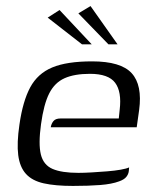

<svg xmlns="http://www.w3.org/2000/svg" viewBox="-20 -606 505 632"><path d="M220 6Q162 6 124 -2.5Q86 -11 65.5 -33.5Q45 -56 40 -95.5Q35 -135 44 -196Q55 -273 79.5 -318.5Q104 -364 152 -384Q200 -404 283 -404Q378 -404 413.5 -365Q449 -326 438 -244L430 -187H147Q149 -199 156 -207.5Q163 -216 179 -216H371L374 -245Q381 -304 359 -333.5Q337 -363 276 -363Q225 -363 192.5 -348.5Q160 -334 142 -298.5Q124 -263 115 -197Q106 -132 114.5 -97.5Q123 -63 153 -50Q183 -37 238 -37Q257 -37 282 -38.5Q307 -40 332.5 -42Q358 -44 377.5 -47.5Q397 -51 405 -55L404 -43Q403 -33 396 -24Q389 -15 372 -9Q348 0 310 3Q272 6 220 6ZM250 -460 137 -548 176 -573 282 -460ZM337 -460 238 -562 278 -586 367 -460Z"/></svg>

Font: Genos
Style: Italic
Weight: 400
Italic angle: -8°
Version: Version 1.010